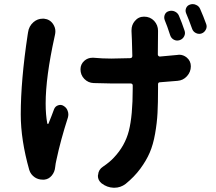

<svg xmlns="http://www.w3.org/2000/svg" viewBox="-20 -843 1040 926"><path d="M870.1 -695.3Q875 -681.6 868.2 -668Q861.3 -654.3 846.7 -649.4Q832 -644.5 818.8 -651.4Q805.7 -658.2 800.8 -672.9Q786.1 -718.8 774.4 -746.1Q769.5 -759.8 774.9 -772.5Q780.3 -785.2 793.9 -789.1Q808.6 -793.9 822.8 -787.6Q836.9 -781.2 842.8 -767.6Q857.4 -733.4 870.1 -695.3ZM115.2 -686.5Q119.1 -716.8 141.6 -736.3Q161.1 -752.9 185.5 -752.9Q188.5 -752.9 192.4 -752.9Q220.7 -750 236.3 -726.6Q247.1 -710 247.1 -692.4Q247.1 -683.6 245.1 -674.8Q244.1 -669.9 243.2 -666Q200.2 -470.7 200.2 -343.8Q200.2 -289.1 208 -248Q209 -245.1 210.9 -245.1Q212.9 -245.1 213.9 -247.1Q218.8 -258.8 228.5 -283.7Q238.3 -308.6 241.2 -317.4Q247.1 -331.1 261.2 -335.4Q275.4 -339.8 287.1 -332Q301.8 -323.2 306.6 -307.6Q309.6 -299.8 309.6 -291Q309.6 -284.2 307.6 -276.4Q272.5 -168 252 -71.3Q248 -54.7 246.1 -37.1Q244.1 -13.7 229.5 3.9Q214.8 21.5 193.4 23.4Q189.5 23.4 185.5 23.4Q165 23.4 148.4 12.7Q127.9 -1 121.1 -23.4Q80.1 -168 80.1 -291Q80.1 -455.1 113.3 -674.8Q114.3 -680.7 115.2 -686.5ZM614.3 -691.4Q614.3 -694.3 614.3 -697.3Q614.3 -722.7 629.9 -741.2Q647.5 -762.7 674.8 -762.7Q704.1 -762.7 723.6 -742.2Q742.2 -721.7 742.2 -694.3L741.2 -580.1Q741.2 -576.2 744.1 -573.2Q747.1 -570.3 751 -570.3Q796.9 -574.2 835.9 -578.1Q839.8 -579.1 843.8 -579.1Q864.3 -579.1 880.9 -565.4Q900.4 -548.8 900.4 -523.4Q900.4 -496.1 881.8 -475.6Q863.3 -455.1 835.9 -453.1Q802.7 -450.2 752 -446.3Q742.2 -446.3 742.2 -436.5V-416Q742.2 -345.7 739.7 -298.3Q737.3 -251 728 -198.2Q718.8 -145.5 702.1 -106.9Q685.5 -68.4 656.7 -29.3Q627.9 9.8 585.9 43.9Q561.5 62.5 531.2 62.5Q530.3 62.5 528.3 62.5Q496.1 61.5 469.7 41Q452.1 26.4 452.1 4.9Q452.1 2.9 453.1 0Q455.1 -25.4 476.6 -39.1Q509.8 -61.5 529.3 -83Q583 -139.6 601.6 -212.4Q620.1 -285.2 620.1 -416V-431.6Q620.1 -435.5 617.2 -438Q614.3 -440.4 610.4 -440.4Q580.1 -440.4 519.5 -440.4Q489.3 -440.4 431.6 -442.4Q405.3 -443.4 386.7 -462.4Q368.2 -481.4 368.2 -508.8Q368.2 -533.2 386.7 -549.8Q403.3 -564.5 425.8 -564.5Q427.7 -564.5 430.7 -564.5Q473.6 -560.5 516.6 -560.5Q548.8 -560.5 608.4 -562.5Q618.2 -563.5 618.2 -573.2Q616.2 -664.1 614.3 -691.4ZM877.9 -778.3Q875 -785.2 875 -791.5Q875 -797.9 877.9 -804.7Q883.8 -817.4 897.5 -821.3Q903.3 -823.2 909.2 -823.2Q918 -823.2 925.8 -819.3Q939.5 -813.5 945.3 -799.8Q960.9 -764.6 974.6 -726.6Q976.6 -720.7 976.6 -714.8Q976.6 -707 972.7 -700.2Q965.8 -686.5 952.1 -681.6Q946.3 -679.7 940.4 -679.7Q932.6 -679.7 924.8 -683.6Q911.1 -690.4 906.2 -705.1Q890.6 -749 877.9 -778.3Z"/></svg>

Font: Gen Jyuu GothicX Bold
Style: Bold
Weight: 700
Designer: Ryoko NISHIZUKA (kana &amp; ideographs); Paul D. Hunt (Latin, Greek &amp; Cyrillic); Wenlong ZHANG (bopomofo); Sandoll C
Version: Version 1.058.20140828